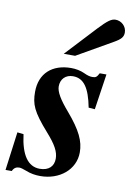

<svg xmlns="http://www.w3.org/2000/svg" viewBox="-101 -750 571 816"><g transform="rotate(10 185.0 -342.0)"><path d="M188 -516 340 -603C370 -620 379 -631 379 -650C379 -676 357 -697 331 -697C313 -697 297 -685 261 -647L139 -516ZM333 -461H304C295 -444 291 -440 276 -440C266 -440 256 -442 239 -450C222 -458 201 -462 181 -462C100 -462 47 -416 47 -336C47 -282 59 -252 127 -175C167 -130 183 -101 183 -71C183 -39 163 -17 123 -17C72 -17 41 -62 30 -150L3 -153L-19 13H8C14 -1 24 -7 37 -7C44 -7 54 -4 67 1C89 10 110 13 131 13C213 13 279 -40 279 -115C279 -163 259 -207 199 -277C160 -322 142 -353 142 -376C142 -408 163 -429 195 -429C241 -429 267 -392 283 -309L310 -307Z"/></g></svg>

Font: XITS
Style: Bold Italic
Weight: 700
Italic angle: -16.33°
Designer: MicroPress Inc., with final additions and corrections provided by Coen Hoffman, Elsevier (retired)
Version: Version 1.302